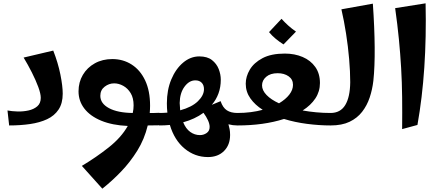

<svg xmlns="http://www.w3.org/2000/svg" viewBox="-20 -754 2640 1154"><path d="M35 0 25 -90Q51 -85 85 -84Q119 -83 151 -90Q183 -97 204 -115Q225 -133 225 -166Q225 -191 210 -231.5Q195 -272 171.5 -318.5Q148 -365 122 -408L300 -450Q329 -376 343 -306Q357 -236 357 -191Q357 -133 332 -95.5Q307 -58 263 -37.5Q219 -17 161 -8.5Q103 0 35 0Z M595 380 472 243Q559 191 634 131.5Q709 72 748 3Q655 -1 588.5 -28.5Q522 -56 487 -101.5Q452 -147 452 -205Q452 -260 478 -304Q504 -348 550 -373.5Q596 -399 655 -399Q720 -399 771.5 -366Q823 -333 852.5 -270.5Q882 -208 882 -119Q882 -97 880 -75Q894 -75 908 -75Q922 -75 937 -76L957 -38L937 -1Q919 -1 902 -0.5Q885 0 868 0Q848 83 805 152Q762 221 707 278Q652 335 595 380ZM583 -178Q583 -132 635 -104Q687 -76 778 -75Q783 -98 783 -121Q783 -165 765.5 -194Q748 -223 721 -238Q694 -253 666 -253Q635 -253 609 -233Q583 -213 583 -178Z M1230 190Q1151 190 1089.5 139Q1028 88 1001 -3Q970 0 937 0V-75Q962 -75 986 -77Q983 -104 983 -133Q983 -213 1009.5 -276.5Q1036 -340 1080.5 -377.5Q1125 -415 1178 -415Q1226 -415 1254 -393Q1282 -371 1294.5 -339Q1307 -307 1307 -275Q1307 -230 1293 -192Q1279 -154 1253 -124L1306 -146Q1319 -107 1343.5 -91Q1368 -75 1407 -75L1427 -38L1407 0Q1379 0 1353 -7Q1357 6 1360 22Q1363 38 1363 57Q1363 117 1326.5 153.5Q1290 190 1230 190ZM1060 -135Q1061 -112 1063 -91Q1133 -110 1169.5 -145.5Q1206 -181 1206 -218Q1206 -243 1192 -257Q1178 -271 1154 -271Q1117 -271 1089 -233Q1061 -195 1060 -135ZM1240 9Q1240 -9 1230 -31Q1220 -53 1203 -76Q1151 -38 1081 -19Q1097 20 1123.5 39Q1150 58 1182 58Q1204 58 1222 45.5Q1240 33 1240 9Z M1407 0V-75Q1449 -75 1487.5 -80Q1526 -85 1559 -94Q1513 -123 1485 -162.5Q1457 -202 1457 -251Q1457 -294 1481.5 -335.5Q1506 -377 1558 -404.5Q1610 -432 1692 -432Q1751 -432 1799 -411.5Q1847 -391 1875 -351.5Q1903 -312 1903 -255Q1903 -204 1875.5 -162.5Q1848 -121 1799 -90Q1838 -83 1880.5 -79Q1923 -75 1967 -75L1987 -38L1967 0Q1898 0 1825 -9.5Q1752 -19 1687 -39Q1565 0 1407 0ZM1555 -241Q1555 -211 1582 -183Q1609 -155 1657 -133Q1697 -157 1719 -185.5Q1741 -214 1741 -244Q1741 -277 1714.5 -295.5Q1688 -314 1649 -314Q1605 -314 1580 -292.5Q1555 -271 1555 -241ZM1684 -487Q1660 -502 1637 -521Q1614 -540 1597 -561L1672 -641Q1692 -619 1712.5 -600.5Q1733 -582 1759 -564Z M1967 0V-75Q2026 -75 2055 -122.5Q2084 -170 2085 -260Q2085 -323 2078.5 -399Q2072 -475 2060 -552Q2048 -629 2032 -698L2221 -732Q2231 -588 2232 -470Q2233 -352 2224 -268Q2218 -216 2202 -168Q2186 -120 2156.5 -82Q2127 -44 2081 -22Q2035 0 1967 0Z M2397 22Q2398 -80 2397 -170Q2396 -260 2391 -345.5Q2386 -431 2377.5 -518.5Q2369 -606 2355 -705L2538 -734Q2547 -328 2489 -3Z"/></svg>

Font: Marhey SemiBold
Style: Regular
Weight: 600
Designer: Nur Syamsi & Bustanul Arifin
Foundry: Namelatype
Version: Version 1.000; ttfautohint (v1.8.4.7-5d5b)